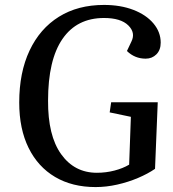

<svg xmlns="http://www.w3.org/2000/svg" viewBox="-20 -745 702 779"><path d="M620 -330 609 -60Q580 -40 540 -23Q500 -6 455.5 4Q411 14 368 14Q273 14 203.5 -27Q134 -68 96 -145Q58 -222 58 -329Q58 -451 100 -540Q142 -629 219 -677Q296 -725 402 -725Q469 -725 521 -705Q573 -685 602.5 -650Q632 -615 632 -572Q632 -542 614.5 -524.5Q597 -507 571 -507Q527 -507 495 -538L513 -576Q531 -612 500.5 -642Q470 -672 402 -672Q292 -672 233.5 -587Q175 -502 175 -337Q174 -195 228 -119.5Q282 -44 373 -44Q410 -44 444.5 -53Q479 -62 504 -77L511 -271L425 -289L431 -330Z"/></svg>

Font: Literata 36pt Medium
Style: Italic
Weight: 500
Italic angle: -2°
Designer: Latin by Veronika Burian and Jose Scaglione. Greek by Irene Vlachou. Cyrillic by Vera Evstafieva
Foundry: TypeTogether
Version: Version 3.002